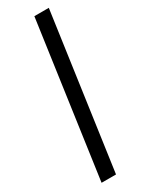

<svg xmlns="http://www.w3.org/2000/svg" viewBox="-264 -886 861 1117"><g transform="rotate(-30 166.5 -327.5)"><path d="M53 190 199 -845H296L150 190Z"/></g></svg>

Font: Plus Jakarta Sans Medium
Style: Italic
Weight: 500
Italic angle: -8°
Designer: Gumpita Rahayu
Foundry: Tokotype
Version: Version 2.071; ttfautohint (v1.8.4.7-5d5b);gftools[0.9.29]